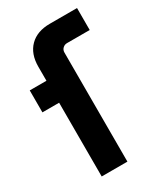

<svg xmlns="http://www.w3.org/2000/svg" viewBox="-183 -808 765 886"><g transform="rotate(-30 199.5 -365.0)"><path d="M89 0V-393H0V-510H89V-585Q89 -653 127.5 -691.5Q166 -730 234 -730H379V-613H258Q245 -613 235.5 -604Q226 -595 226 -581V0Z"/></g></svg>

Font: MuseoModerno SemiBold
Style: Regular
Weight: 600
Designer: Pablo Cosgaya, Héctor Gatti, Marcela Romero, and the Authors of The MuseoModerno Project.
Foundry: Omnibus-Type Team
Version: Version 1.001